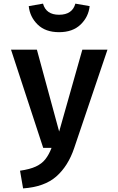

<svg xmlns="http://www.w3.org/2000/svg" viewBox="-20 -818 655 1062"><path d="M574.4 -543.1 390.3 1Q356.9 100.5 291.3 158.2Q225.6 215.9 107.7 224.1L90.8 126.2Q145.1 118.5 178.2 103.1Q211.3 87.7 231 62.6Q250.8 37.4 265.1 0H219L41 -543.1H184.1L307.2 -90.3L435.4 -543.1ZM306.7 -640Q231.3 -640 188.2 -682.3Q145.1 -724.6 139 -784.1L217.9 -797.9Q234.9 -736.4 306.7 -736.4Q380 -736.4 396.9 -797.9L475.9 -784.1Q469.7 -724.6 425.9 -682.3Q382.1 -640 306.7 -640Z"/></svg>

Font: Fira Code SemiBold
Style: Regular
Weight: 600
Designer: Carrois Corporate, Edenspiekermann AG, Nikita Prokopov
Foundry: Carrois Corporate, Edenspiekermann AG, Nikita Prokopov
Version: Version 6.002